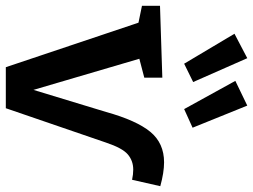

<svg xmlns="http://www.w3.org/2000/svg" viewBox="-129 -743 870 660"><g transform="rotate(90 306.0 -413.0)"><path d="M616 -529 594 -432Q585 -434 576 -435Q567 -436 559 -436Q529 -436 507 -417.5Q485 -399 466 -342L348 2H207L54 -454L-4 -466V-528L243 -536V-474L178 -457L285 -93L361 -343Q390 -447 429 -494.5Q468 -542 534 -542Q569 -542 616 -529ZM195 -611 92 -784 176 -828 258 -642ZM351 -611 254 -787 339 -828 415 -640Z"/></g></svg>

Font: Bitter SemiBold
Style: Regular
Weight: 600
Designer: Sol Matas, and Bitter project Authors
Foundry: Sol Matas
Version: Version 2.001